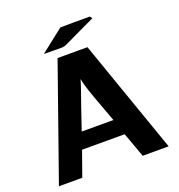

<svg xmlns="http://www.w3.org/2000/svg" viewBox="-150 -981 1028 1105"><g transform="rotate(-20 363.5 -428.5)"><path d="M201 -745 342 -856 415 -857H523L534 -843Q500 -827 468 -812Q436 -797 417.5 -788Q399 -779 382 -771Q365 -763 355.5 -758.5Q346 -754 338.5 -750.5Q331 -747 326 -746Q321 -745 317 -744.5Q313 -744 308 -744Q290 -744 254.5 -744.5Q219 -745 201 -745ZM22 0 267 -696H450L694 0H535L480 -152H219L165 0ZM253 -251H447Q437 -280 413 -343.5Q389 -407 372.5 -455.5Q356 -504 350 -537Q343 -512 331 -478Q319 -444 296.5 -379Q274 -314 253 -251Z"/></g></svg>

Font: Coval
Style: Heavy
Weight: 900
Foundry: Context Ltd
Version: Version 001.000